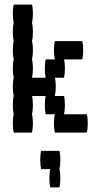

<svg xmlns="http://www.w3.org/2000/svg" viewBox="-20 -580 440 840"><path d="M364 -40Q364 -17 360 0H220Q216 -17 216 -40Q216 -64 220 -80H180Q176 -97 176 -120Q176 -144 180 -160H120Q124 -144 124 -120Q124 -97 120 -80Q124 -64 124 -40Q124 -17 120 0H40Q36 -17 36 -40Q36 -64 40 -80Q36 -97 36 -120Q36 -144 40 -160Q36 -177 36 -200Q36 -224 40 -240Q36 -257 36 -280Q36 -304 40 -320Q36 -337 36 -360Q36 -384 40 -400Q36 -417 36 -440Q36 -464 40 -480Q36 -497 36 -520Q36 -544 40 -560H120Q124 -544 124 -520Q124 -497 120 -480Q124 -464 124 -440Q124 -417 120 -400Q124 -384 124 -360Q124 -337 120 -320Q124 -304 124 -280Q124 -257 120 -240H180Q176 -257 176 -280Q176 -304 180 -320H220Q216 -337 216 -360Q216 -384 220 -400H340Q344 -384 344 -360Q344 -337 340 -320H260Q264 -304 264 -280Q264 -257 260 -240H220Q224 -224 224 -200Q224 -177 220 -160H260Q264 -144 264 -120Q264 -97 260 -80H360Q364 -64 364 -40ZM240 160Q244 176 244 200Q244 223 240 240H200Q196 223 196 200Q196 176 200 160H160Q156 143 156 120Q156 96 160 80H240Q244 96 244 120Q244 143 240 160Z"/></svg>

Font: VT323
Style: Regular
Weight: 400
Monospace: yes
Designer: Peter Hull
Version: Version 2.000